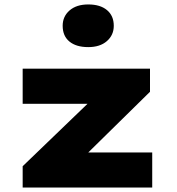

<svg xmlns="http://www.w3.org/2000/svg" viewBox="-20 -844 796 864"><path d="M82 0V-96L458 -458L469 -377H82V-535H655V-431L302 -84L288 -158H665V0ZM377 -632Q323 -632 292.5 -657Q262 -682 262 -728Q262 -770 293 -797Q324 -824 377 -824Q431 -824 461.5 -798.5Q492 -773 492 -728Q492 -686 461 -659Q430 -632 377 -632Z"/></svg>

Font: Lexend Mega Black
Style: Regular
Weight: 900
Version: Version 1.007